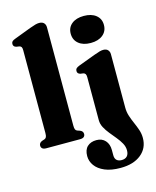

<svg xmlns="http://www.w3.org/2000/svg" viewBox="-140 -843 948 1170"><g transform="rotate(-15 334.0 -258.0)"><path d="M261 -711V-91.5Q261 -74 264.5 -66.2Q268 -58.5 276.5 -55.5L291.5 -50.5Q302 -46.5 306.8 -40Q311.5 -33.5 311.5 -25Q311.5 -13.5 303.8 -6.8Q296 0 279 0H66.5Q49.5 0 41.8 -6.8Q34 -13.5 34 -25Q34 -33.5 38.8 -40Q43.5 -46.5 54 -50.5L69.5 -55.5Q77.5 -58.5 81.2 -66.2Q85 -74 85 -91.5V-614Q85 -628 81 -634Q77 -640 68.5 -642L49.5 -645Q40 -647.5 35.5 -653Q31 -658.5 31 -667Q31 -677 36.8 -683Q42.5 -689 58 -694.5L161 -733.5Q184 -742 197.2 -745.5Q210.5 -749 221 -749Q241 -749 251 -738.5Q261 -728 261 -711ZM595 -114.5Q595 -86.5 603.5 -60.8Q612 -35 623 -10.2Q634 14.5 642.5 39.5Q651 64.5 651 91Q651 155.5 603.2 194.2Q555.5 233 473.5 233Q414 233 374.2 216Q334.5 199 314.5 171.2Q294.5 143.5 294.5 111Q294.5 71 316 51Q337.5 31 373.5 31Q408.5 31 429 53.8Q449.5 76.5 449.5 114V147Q449.5 168 460.8 178.2Q472 188.5 491.5 188.5Q514 188.5 526 176Q538 163.5 538 139Q538 116 526 94.2Q514 72.5 496.2 51Q478.5 29.5 461 8Q443.5 -13.5 431.5 -36Q419.5 -58.5 419.5 -82.5V-354Q419.5 -368 415.2 -374.2Q411 -380.5 402.5 -382.5L384 -385Q374 -388 369.8 -393.2Q365.5 -398.5 365.5 -407Q365.5 -417 371.2 -423Q377 -429 392.5 -435L495.5 -473.5Q519 -482 532.2 -485.8Q545.5 -489.5 556 -489.5Q575.5 -489.5 585.2 -478.8Q595 -468 595 -451.5ZM495 -549.5Q447 -549.5 418.8 -572.8Q390.5 -596 390.5 -635.5Q390.5 -674.5 418.8 -697.2Q447 -720 495 -720Q543 -720 571.5 -697.2Q600 -674.5 600 -635.5Q600 -596 571.5 -572.8Q543 -549.5 495 -549.5Z"/></g></svg>

Font: Fraunces
Style: Bold
Weight: 700
Version: Version 1.000;[b76b70a41]